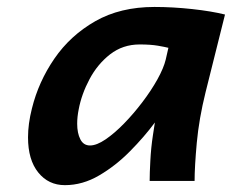

<svg xmlns="http://www.w3.org/2000/svg" viewBox="-20 -523 670 555"><path d="M542.5 0H412.6Q412.6 -22 414.6 -58.8Q416.5 -95.7 421.9 -131.3L427.7 -168.9Q397 -127.4 355.7 -85.7Q314.5 -43.9 266.6 -15.9Q218.8 12.2 167.5 12.2Q120.1 12.2 90.6 -24.4Q61 -61 61 -126Q61 -165 72.3 -209.5Q91.3 -286.6 137.2 -353.5Q183.1 -420.4 255.4 -461.7Q327.6 -502.9 426.3 -502.9Q479.5 -502.9 535.4 -496.8Q591.3 -490.7 630.4 -481L574.2 -256.3Q555.2 -179.7 548.8 -110.1Q542.5 -40.5 542.5 0ZM459 -350.6 466.8 -384.8Q457.5 -387.2 436.3 -390.9Q415 -394.5 383.8 -394.5Q335 -394.5 298.3 -366Q261.7 -337.4 238.8 -294.2Q215.8 -251 207.5 -207Q203.1 -185.1 203.1 -165.5Q203.1 -138.2 212.2 -120.4Q221.2 -102.5 240.2 -102.5Q259.3 -102.5 285.2 -120.1Q311 -137.7 338.6 -166Q366.2 -194.3 391.6 -227.8Q417 -261.2 435.1 -293.7Q453.1 -326.2 459 -350.6Z"/></svg>

Font: Andika
Style: Bold Italic
Weight: 700
Italic angle: -14°
Designer: Victor Gaultney, Annie Olsen, Julie Remington, Don Collingsworth, Eric Hays, Becca Hirsbrunner
Foundry: SIL International
Version: Version 6.101